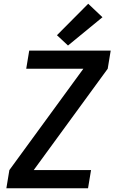

<svg xmlns="http://www.w3.org/2000/svg" viewBox="-20 -1005 616 1025"><path d="M14 0H450L466 -97H160L555 -638L571 -735H136L120 -638H425L30 -97ZM343 -762 527 -913 451 -985 284 -817Z"/></svg>

Font: Iosevka Sparkle Semibold
Style: Italic
Weight: 600
Italic angle: -9°
Designer: Belleve Invis
Foundry: Belleve Invis
Version: Version 4.5.0; ttfautohint (v1.8.3)